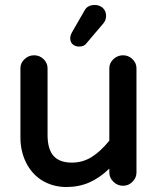

<svg xmlns="http://www.w3.org/2000/svg" viewBox="-20 -733 635 771"><path d="M262 -580Q262 -590 269 -603L319 -690Q331 -713 360 -713Q380 -713 393 -701Q406 -689 406 -669Q406 -652 395 -639L327 -559Q318 -546 298 -546Q282 -546 272 -555Q262 -564 262 -580ZM62 -459Q62 -480 78.5 -495.5Q95 -511 117 -511Q139 -511 155 -495.5Q171 -480 171 -459V-191Q171 -134 195 -107Q219 -80 269 -80Q311 -80 346.5 -101.5Q382 -123 419 -168V-459Q419 -480 435.5 -495.5Q452 -511 474 -511Q496 -511 512 -495.5Q528 -480 528 -459V-40Q528 -19 512 -3Q496 13 474 13Q452 13 435.5 -3Q419 -19 419 -40V-56Q381 -19 339 -0.5Q297 18 247 18Q192 18 148 -9Q107 -35 84.5 -80.5Q62 -126 62 -182Z"/></svg>

Font: 寒蝉全圆体 Bold
Style: Regular
Weight: 700
Designer: Warren2060
      Designed by Motoya company      

      [Varela Round]
      Joe Prince(Latin component); Avraham Cornf
Foundry: ChillType
Version: Version 3.200